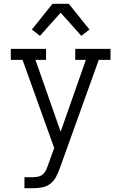

<svg xmlns="http://www.w3.org/2000/svg" viewBox="-20 -778 640 1013"><path d="M109 215V157H155Q169 157 183 153.5Q197 150 207.5 140.5Q218 131 223.5 118Q229 105 234 92V91L266 3L99 -462H37V-520H223V-462H167L300 -83L433 -462H377V-520H563V-462H501L308 75L295 111Q287 133 276 154.5Q265 176 246 191Q227 206 203 210.5Q179 215 155 215ZM191 -589 148 -622 257 -758H343L452 -622L409 -589L300 -711Z"/></svg>

Font: Iosevka Etoile Light
Style: Regular
Weight: 300
Designer: Belleve Invis
Foundry: Belleve Invis
Version: Version 25.0.1; ttfautohint (v1.8.4)